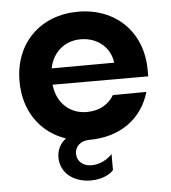

<svg xmlns="http://www.w3.org/2000/svg" viewBox="-50 -556 691 776"><g transform="rotate(-5 295.0 -168.0)"><path d="M288 174C331 174 365 158 380 140V75C359 97 329 113 296 113C261 113 237 92 237 61C237 33 259 10 295 10C423 10 512 -58 542 -163L406 -162C385 -126 347 -103 295 -103C228 -103 175 -149 167 -225H555V-250C555 -406 447 -510 295 -510C143 -510 35 -406 35 -250C35 -128 101 -38 202 -4C179 13 165 39 165 70C165 133 218 174 288 174ZM169 -291C182 -357 232 -398 295 -398C363 -398 414 -357 423 -292Z"/></g></svg>

Font: Goli SemiBold
Style: Regular
Weight: 600
Designer: jaikishan Patel
Foundry: MagicType
Version: Version 1.000;Glyphs 3.2 (3242)